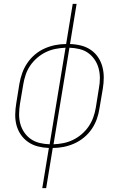

<svg xmlns="http://www.w3.org/2000/svg" viewBox="-20 -755 640 990"><path d="M198 215 232 8Q203 7 175.5 0Q148 -7 125.5 -22.5Q103 -38 87.5 -60.5Q72 -83 65 -109.5Q58 -136 58.5 -165Q59 -194 64 -223L80 -323Q85 -351 94.5 -378Q104 -405 120.5 -429.5Q137 -454 160 -473.5Q183 -493 210 -505Q237 -517 265 -522.5Q293 -528 321 -528L355 -735H375L341 -528Q371 -527 398.5 -520Q426 -513 448.5 -497.5Q471 -482 486 -459.5Q501 -437 508 -410.5Q515 -384 515 -355Q515 -326 510 -297L493 -197Q489 -169 479.5 -142Q470 -115 453.5 -90.5Q437 -66 413.5 -46.5Q390 -27 363 -15Q336 -3 308 2.5Q280 8 252 8L218 215ZM236 -11 318 -509Q293 -508 267 -503Q241 -498 217 -486.5Q193 -475 172 -457Q151 -439 136 -417Q121 -395 112.5 -370Q104 -345 100 -320L83 -220Q79 -194 78.5 -168Q78 -142 84.5 -117.5Q91 -93 105 -72.5Q119 -52 139 -38Q159 -24 184 -18Q209 -12 236 -11ZM256 -11Q281 -12 306.5 -17Q332 -22 356 -33.5Q380 -45 401 -63Q422 -81 437 -103Q452 -125 461 -150Q470 -175 474 -200L490 -300Q495 -326 495 -352Q495 -378 488.5 -402.5Q482 -427 468 -447.5Q454 -468 434.5 -482Q415 -496 390 -502Q365 -508 338 -509Z"/></svg>

Font: Iosevka Thin Extended Oblique
Style: Regular
Weight: 100
Width: 7
Italic angle: -9°
Monospace: yes
Designer: Belleve Invis
Foundry: Belleve Invis
Version: Version 32.5.0; ttfautohint (v1.8.4)